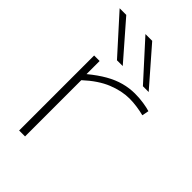

<svg xmlns="http://www.w3.org/2000/svg" viewBox="-236 -877 963 963"><g transform="rotate(45 246.0 -395.0)"><path d="M134 -532V-439Q179 -476 218.5 -498.5Q258 -521 297 -531.5Q336 -542 375 -542Q407 -542 436.5 -537.5Q466 -533 485 -527L478 -491Q455 -497 427 -501Q399 -505 374 -505Q319 -505 259.5 -481Q200 -457 137 -399V0H95V-532ZM193 -596 18 -790H65L234 -596ZM377 -596 201 -790H249L418 -596Z"/></g></svg>

Font: Georama Expanded ExtraLight
Style: Regular
Weight: 250
Width: 7
Designer: Jean-Baptiste Levee
Foundry: Production Type
Version: Version 1.001